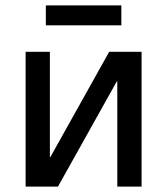

<svg xmlns="http://www.w3.org/2000/svg" viewBox="-20 -692 620 712"><path d="M75 -500H165V-110H167L385 -500H505V0H415V-390H413L195 0H75ZM150 -672H430V-598H150Z"/></svg>

Font: PT Root UI Medium
Style: Regular
Weight: 500
Designer: Vitaly Kuzmin
Foundry: ParaType Ltd.
Version: Version 2.001G